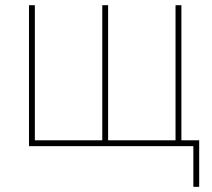

<svg xmlns="http://www.w3.org/2000/svg" viewBox="-20 -561 813 737"><path d="M91.3 -541H113.8V-22.5H372.6V-541H395V-22.5H653.8V-541H676.3V0H91.3ZM722.2 156.2V0H669.4V-22.5H744.6V156.2Z"/></svg>

Font: Inter 17pt Thin
Style: Regular
Weight: 250
Version: Version 4.001;git-66647c0bb